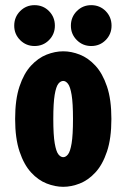

<svg xmlns="http://www.w3.org/2000/svg" viewBox="-20 -710 490 741"><path d="M224.1 11Q193 11 160.1 -1.8Q127.3 -14.6 99.9 -44.5Q72.5 -74.3 55.5 -125Q38.4 -175.7 38.4 -251Q38.4 -326.3 55.3 -376.5Q72.1 -426.8 99.7 -456.6Q127.3 -486.4 159.9 -499.2Q192.6 -512 224.1 -512Q255.4 -512 288 -499.2Q320.6 -486.4 348.2 -456.6Q375.8 -426.8 392.8 -376.5Q409.9 -326.3 409.9 -251Q409.9 -175.7 392.8 -125Q375.8 -74.3 348.2 -44.5Q320.6 -14.6 288 -1.8Q255.4 11 224.1 11ZM224.1 -103.4Q233.9 -103.4 242.5 -114.3Q251.1 -125.1 256.4 -156.9Q261.7 -188.6 261.7 -251Q261.7 -312.4 256.4 -343.9Q251.1 -375.4 242.5 -386.5Q233.9 -397.6 224.1 -397.6Q213.6 -397.6 204.9 -386.5Q196.3 -375.4 191 -343.9Q185.7 -312.4 185.7 -251Q185.7 -188.6 191.2 -156.9Q196.7 -125.1 205.4 -114.3Q214 -103.4 224.1 -103.4ZM113.4 -532.4Q80.7 -532.4 57.8 -555.2Q34.9 -578.1 34.9 -610.8Q34.9 -644.2 57.8 -667.2Q80.7 -690.1 113.2 -690.1Q146.5 -690.1 169.1 -667.2Q191.8 -644.2 191.8 -610.8Q191.8 -578.1 169.1 -555.2Q146.5 -532.4 113.4 -532.4ZM332.1 -532.4Q299.4 -532.4 276.5 -555.2Q253.6 -578.1 253.6 -610.8Q253.6 -644.2 276.5 -667.2Q299.4 -690.1 331.9 -690.1Q365.2 -690.1 387.9 -667.2Q410.5 -644.2 410.5 -610.8Q410.5 -578.1 387.8 -555.2Q365.2 -532.4 332.1 -532.4Z"/></svg>

Font: League Mono Thin Condensed
Style: Regular
Weight: 100
Width: 1
Designer: Tyler Finck
Foundry: The League of Moveable Type / Tyler Finck
Version: Version 2.300;RELEASE